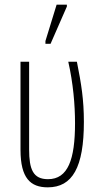

<svg xmlns="http://www.w3.org/2000/svg" viewBox="-20 -794 440 824"><path d="M175 -606H197L267 -766V-774H223L175 -618ZM185 10C291 10 340 -76 340 -271C340 -366 329 -434 310 -529H273C294 -437 302 -344 302 -265C302 -110 272 -25 186 -25C122 -25 105 -67 105 -153V-529H68V-151C68 -29 111 10 185 10Z"/></svg>

Font: Noto Sans ExtraCondensed ExtraLight
Style: Regular
Weight: 200
Width: 2
Designer: Monotype Design Team
Foundry: Monotype Imaging Inc.
Version: Version 2.013